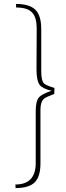

<svg xmlns="http://www.w3.org/2000/svg" viewBox="-20 -788 336 973"><path d="M61 -768Q130 -768 160 -738Q189 -708 189 -641V-426Q189 -379 203 -365Q212 -356 256 -342L255 -312Q212 -296 202 -287Q185 -271 185 -232V40Q185 107 156 136Q127 165 59 165L58 147Q161 147 161 38V-224Q161 -275 177 -294Q191 -311 241 -328Q195 -339 181 -358Q165 -379 165 -438L166 -643Q166 -699 144 -723Q121 -750 62 -750Z"/></svg>

Font: Taylor Sans Thin
Style: Regular
Weight: 100
Italic angle: -8°
Designer: Natanael Gama
Version: Version 1.001 September 8, 2015